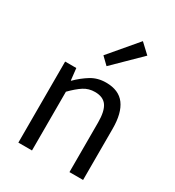

<svg xmlns="http://www.w3.org/2000/svg" viewBox="-204 -993 1019 1115"><g transform="rotate(30 305.0 -436.0)"><path d="M92.1 0V-543.4H167L175.7 -464.5H178.1Q216.8 -503.1 260.3 -529.9Q303.9 -556.8 360.1 -556.8Q445.8 -556.8 486 -502.4Q526.1 -448 526.1 -344.1V0H434.7V-332.4Q434.7 -408.5 410.5 -442.9Q386.3 -477.4 331.5 -477.4Q289.9 -477.4 257 -456.4Q224.2 -435.5 183.5 -394V0ZM313.6 -640.4 266.4 -686.1 423.9 -871.9 488.2 -811.8Z"/></g></svg>

Font: Noto Sans TC Thin
Style: Regular
Weight: 100
Designer: Ryoko NISHIZUKA 西塚涼子 (kana, bopomofo & ideographs); Paul D. Hunt (Latin, Greek & Cyrillic); Sandoll Communications 산돌커뮤니
Foundry: Adobe
Version: Version 2.004-H2;hotconv 1.0.118;makeotfexe 2.5.65603